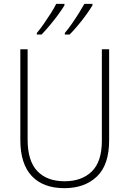

<svg xmlns="http://www.w3.org/2000/svg" viewBox="-20 -1037 674 1001"><path d="M549 -306Q549 -177 485 -116.5Q421 -56 316 -56Q205 -56 145.5 -119.5Q86 -183 86 -307V-780H124V-309Q124 -198 174.5 -145Q225 -92 317 -92Q406 -92 458.5 -143Q511 -194 511 -303V-780H549ZM462 -1009Q450 -989 430 -961Q410 -933 386.5 -905Q363 -877 343 -857H318V-865Q335 -885 354.5 -913Q374 -941 391.5 -969Q409 -997 420 -1017H462ZM316 -1009Q304 -989 284 -961.5Q264 -934 240.5 -906Q217 -878 197 -857H172V-865Q189 -885 208.5 -913Q228 -941 245.5 -968.5Q263 -996 273 -1017H316Z"/></svg>

Font: Noto Sans Malayalam UI SemiCondensed ExtraLight
Style: Regular
Weight: 200
Width: 4
Designer: Jelle Bosma - Monotype Design Team
Foundry: Monotype Imaging Inc.
Version: Version 2.104; ttfautohint (v1.8.4.7-5d5b)